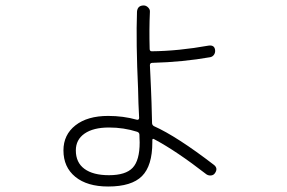

<svg xmlns="http://www.w3.org/2000/svg" viewBox="-20 -638 1040 696"><path d="M375 -175.8Q318.4 -175.8 286.6 -153.8Q254.9 -131.8 254.9 -92.8Q254.9 -48.8 286.1 -25.9Q317.4 -2.9 375 -2.9Q435.5 -2.9 460.9 -29.8Q486.3 -56.6 486.3 -122.1Q486.3 -126 485.8 -134.8Q485.4 -143.6 485.4 -149.4Q485.4 -157.2 477.5 -160.2Q428.7 -175.8 375 -175.8ZM372.1 38.1Q295.9 38.1 252.9 2.9Q210 -32.2 210 -92.8Q210 -149.4 253.4 -183.6Q296.9 -217.8 372.1 -217.8Q426.8 -217.8 475.6 -204.1Q483.4 -202.1 484.4 -210Q483.4 -227.5 481.9 -263.2Q480.5 -298.8 480.5 -316.4Q472.7 -484.4 476.6 -595.7Q478.5 -618.2 501 -618.2Q509.8 -618.2 517.1 -610.8Q524.4 -603.5 523.4 -594.7Q520.5 -534.2 522.5 -460.9Q522.5 -452.1 530.3 -452.1Q627 -453.1 736.3 -472.7Q757.8 -475.6 759.8 -456.1Q760.7 -447.3 755.9 -439.9Q751 -432.6 742.2 -430.7Q642.6 -413.1 532.2 -410.2Q523.4 -410.2 523.4 -401.4Q524.4 -387.7 525.4 -359.4Q526.4 -331.1 527.3 -317.4Q529.3 -276.4 531.2 -192.4Q531.2 -184.6 538.1 -180.7Q621.1 -143.6 755.9 -40Q771.5 -27.3 758.8 -9.8Q753.9 -2.9 745.1 -2Q736.3 -1 728.5 -5.9Q619.1 -90.8 540 -132.8Q532.2 -137.7 532.2 -129.9V-122.1Q532.2 -37.1 494.6 0.5Q457 38.1 372.1 38.1Z"/></svg>

Font: Rounded-X Mgen+ 2m light
Style: Regular
Weight: 200
Designer: [Source Han Sans]
Ryoko NISHIZUKA  (kana & ideographs); Paul D. Hunt (Latin, Greek & Cyrillic); Wenlong ZHANG  (bopomofo
Version: Version 1.059.20150602